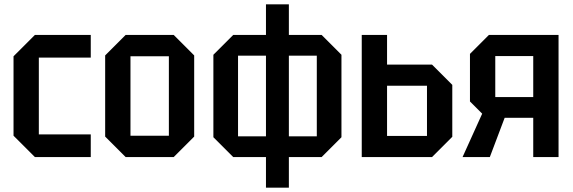

<svg xmlns="http://www.w3.org/2000/svg" viewBox="-20 -720 2627 880"><path d="M42 -98V-462L140 -560H396V-456H158V-104H396V0H140Z M462 -94V-466L556 -560H776L870 -466V-94L776 0H556ZM578 -98H754V-462H578Z M958 -91V-469L1049 -560H1454L1545 -469V-91L1454 0H1049ZM1071 -465V-95H1432V-465ZM1304 140H1199V-700H1304Z M1638 0V-560H1754V-424H1960L2053 -331V-93L1960 0ZM1754 -97H1937V-327H1754Z M2250 -275H2424V-463H2250ZM2134 -255V-473L2221 -560H2540V0H2424V-180H2293L2225 0H2100L2190 -199Z"/></svg>

Font: Tektur SemiCondensed Medium
Style: Regular
Weight: 500
Width: 4
Designer: Adam Jagosz
Foundry: Adam Jagosz
Version: Version 1.005;gftools[0.9.30]